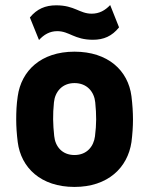

<svg xmlns="http://www.w3.org/2000/svg" viewBox="-20 -726 589 758"><path d="M274 12C406 12 484 -64 499 -165C503 -197 505 -226 505 -254C505 -283 503 -313 499 -346C486 -448 406 -522 274 -522C141 -522 64 -446 50 -346C45 -313 44 -283 44 -254C44 -226 46 -197 50 -165C63 -64 141 12 274 12ZM274 -114C225 -114 198 -148 194 -189C189 -236 188 -273 193 -322C197 -363 225 -398 274 -398C324 -398 352 -363 356 -322C361 -272 361 -236 355 -188C350 -149 324 -114 274 -114ZM98 -657 134 -568C153 -589 176 -603 206 -603C254 -603 273 -569 347 -569C389 -569 422 -583 450 -618L415 -706C395 -685 372 -672 342 -672C294 -672 275 -705 202 -705C159 -705 126 -691 98 -657Z"/></svg>

Font: Finlandica
Style: Bold
Weight: 700
Designer: Niklas Ekholm, Juho Hiilivirta, Jaakko Suomalainen
Foundry: Helsinki Type Studio
Version: Version 2.000;Glyphs 3.2 (3202)